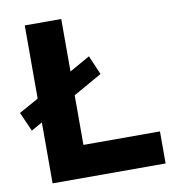

<svg xmlns="http://www.w3.org/2000/svg" viewBox="-89 -780 764 850"><g transform="rotate(-10 293.0 -355.0)"><path d="M79 0V-274L29 -246L-9 -332L79 -381V-710H243V-474L335 -526L372 -440L243 -367V-144H587V0Z"/></g></svg>

Font: Oxford Sans
Style: Regular
Weight: 800
Designer: Matt McInerney, Pablo Impallari, Rodrigo Fuenzalida
Foundry: Matt McInerney, Pablo Impallari, Rodrigo Fuenzalida
Version: Version 3.000g; ttfautohint (v1.5) -l 8 -r 28 -G 28 -x 14 -D